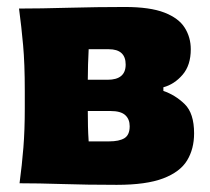

<svg xmlns="http://www.w3.org/2000/svg" viewBox="-20 -525 602 550"><path d="M36 0Q43 -52.5 47 -102.2Q51 -152 51 -214.5V-264.5Q51 -343 46.2 -395.5Q41.5 -448 34.5 -500.5Q96 -500.5 177 -502.8Q258 -505 337.5 -505Q409.5 -505 450.8 -489Q492 -473 509.2 -445.5Q526.5 -418 526.5 -384Q526.5 -338 503 -310.8Q479.5 -283.5 448 -275V-264.5Q482 -253 509 -226.8Q536 -200.5 536 -143Q536 -98.5 516 -65.5Q496 -32.5 447.5 -14Q399 4.5 314.5 4.5Q228 4.5 158.8 2.2Q89.5 0 36 0ZM234 -384Q233 -361.5 232.2 -340.2Q231.5 -319 231.5 -296.5H288Q340 -296.5 340 -340Q340 -384 291.5 -384ZM234 -120H292.5Q321.5 -120 336.5 -129.2Q351.5 -138.5 351.5 -163.5Q351.5 -183.5 338.8 -195.2Q326 -207 296.5 -207H231.5Q231.5 -183.5 232 -162.8Q232.5 -142 234 -120Z"/></svg>

Font: Commissioner Flair ExtraBold
Style: Regular
Weight: 800
Designer: Kostas Bartsokas
Foundry: Kostas Bartsokas
Version: Version 1.000; ttfautohint (v1.8.3)